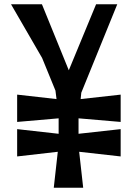

<svg xmlns="http://www.w3.org/2000/svg" viewBox="-20 -887 622 907"><path d="M32 -867 179 -613 242 -459 247 -419 61 -440V-311L257 -328V-255L61 -277V-148L253 -170L234 0H373L354 -170L550 -148V-277L351 -255V-328L550 -311V-440L361 -419L364 -449L534 -867H434L305 -555L178 -867Z"/></svg>

Font: BackOut Medium
Style: Regular
Weight: 500
Designer: Frank Adebiaye
Foundry: Velvetyne Type Foundry
Version: Version 2.000;hotconv 1.0.109;makeotfexe 2.5.65596